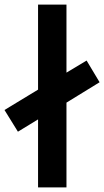

<svg xmlns="http://www.w3.org/2000/svg" viewBox="-88 -818 455 838"><path d="M202.1 -370.1V0H78.1V-296.9L-9.8 -243.2L-68.4 -337.9L78.1 -426.8V-797.9H202.1V-501L290 -553.7L346.7 -459Z"/></svg>

Font: Gothic A1
Style: Bold
Weight: 700
Version: Version 2.50